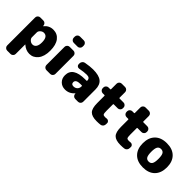

<svg xmlns="http://www.w3.org/2000/svg" viewBox="103 -1780 3031 3031"><g transform="rotate(45 1618.0 -265.0)"><path d="M333 -130Q372 -130 395 -162.5Q418 -195 418 -260Q418 -390 333 -390Q301 -390 274.5 -366Q248 -342 248 -315V-205Q248 -178 274.5 -154Q301 -130 333 -130ZM403 -530Q495 -530 549 -460.5Q603 -391 603 -260Q603 -132 546.5 -61Q490 10 403 10Q324 10 256 -50Q255 -51 254 -51Q253 -51 253 -50V163Q253 186 236 203Q219 220 196 220H120Q97 220 80 203Q63 186 63 163V-463Q63 -486 80 -503Q97 -520 120 -520H188Q212 -520 229 -503.5Q246 -487 247 -463V-455Q247 -454 248 -454Q249 -454 250 -455Q312 -530 403 -530Z M862 -520Q885 -520 902 -503Q919 -486 919 -463V-57Q919 -34 902 -17Q885 0 862 0H776Q753 0 736 -17Q719 -34 719 -57V-463Q719 -486 736 -503Q753 -520 776 -520ZM862 -750Q885 -750 902 -733Q919 -716 919 -693V-667Q919 -644 902 -627Q885 -610 862 -610H776Q753 -610 736 -627Q719 -644 719 -667V-693Q719 -716 736 -733Q753 -750 776 -750Z M1350 -210V-216Q1350 -225 1341 -225H1310Q1210 -225 1210 -165Q1210 -120 1260 -120Q1299 -120 1324.5 -144.5Q1350 -169 1350 -210ZM1290 -530Q1422 -530 1481 -482Q1540 -434 1540 -330V-57Q1540 -34 1523 -17Q1506 0 1483 0H1420Q1396 0 1379 -16.5Q1362 -33 1361 -57V-65Q1361 -66 1360 -66Q1359 -66 1358 -65Q1294 10 1200 10Q1130 10 1085 -34.5Q1040 -79 1040 -150Q1040 -330 1310 -330H1341Q1350 -330 1350 -339V-340Q1350 -400 1280 -400Q1220 -400 1125 -382Q1104 -378 1087 -391.5Q1070 -405 1070 -427V-443Q1070 -468 1085.5 -488Q1101 -508 1125 -512Q1224 -530 1290 -530Z M1999 -500Q2022 -500 2039 -483Q2056 -466 2056 -443V-427Q2056 -404 2039 -387Q2022 -370 1999 -370H1910Q1901 -370 1901 -361V-220Q1901 -160 1911 -145Q1921 -130 1956 -130Q1970 -130 1990 -133Q2011 -136 2028.5 -122.5Q2046 -109 2046 -88V-62Q2046 -37 2030.5 -17.5Q2015 2 1991 5Q1956 10 1906 10Q1799 10 1755 -36Q1711 -82 1711 -200V-361Q1711 -370 1702 -370H1663Q1640 -370 1623 -387Q1606 -404 1606 -427V-443Q1606 -466 1623 -483Q1640 -500 1663 -500H1702Q1711 -500 1711 -509V-633Q1711 -656 1728 -673Q1745 -690 1768 -690H1844Q1867 -690 1884 -673Q1901 -656 1901 -633V-509Q1901 -500 1910 -500Z M2530 -500Q2553 -500 2570 -483Q2587 -466 2587 -443V-427Q2587 -404 2570 -387Q2553 -370 2530 -370H2441Q2432 -370 2432 -361V-220Q2432 -160 2442 -145Q2452 -130 2487 -130Q2501 -130 2521 -133Q2542 -136 2559.5 -122.5Q2577 -109 2577 -88V-62Q2577 -37 2561.5 -17.5Q2546 2 2522 5Q2487 10 2437 10Q2330 10 2286 -36Q2242 -82 2242 -200V-361Q2242 -370 2233 -370H2194Q2171 -370 2154 -387Q2137 -404 2137 -427V-443Q2137 -466 2154 -483Q2171 -500 2194 -500H2233Q2242 -500 2242 -509V-633Q2242 -656 2259 -673Q2276 -690 2299 -690H2375Q2398 -690 2415 -673Q2432 -656 2432 -633V-509Q2432 -500 2441 -500Z M2877 -151.5Q2896 -120 2938 -120Q2980 -120 2999 -151.5Q3018 -183 3018 -260Q3018 -337 2999 -368.5Q2980 -400 2938 -400Q2896 -400 2877 -368.5Q2858 -337 2858 -260Q2858 -183 2877 -151.5ZM2739 -458.5Q2810 -530 2938 -530Q3066 -530 3137 -458.5Q3208 -387 3208 -260Q3208 -133 3137 -61.5Q3066 10 2938 10Q2810 10 2739 -61.5Q2668 -133 2668 -260Q2668 -387 2739 -458.5Z"/></g></svg>

Font: Rounded Mplus 1c Black
Style: Regular
Weight: 900
Version: Version 1.059.20150529